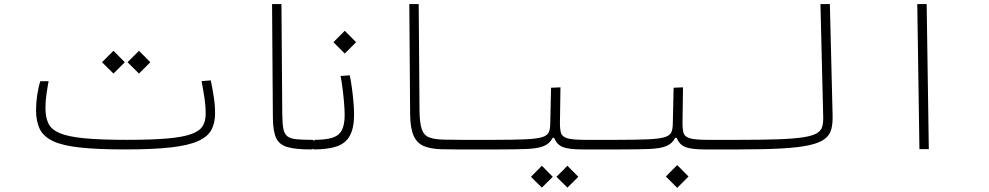

<svg xmlns="http://www.w3.org/2000/svg" viewBox="-20 -713 4728 918"><path d="M578.1 1.5Q446.8 1.5 363.3 -7.6Q279.8 -16.6 233.9 -38.1Q188 -59.6 170.2 -96.2Q152.3 -132.8 152.3 -187.5Q152.3 -221.7 158 -259.3Q163.6 -296.9 172.9 -324.7H212.4Q207 -296.4 202.1 -262Q197.3 -227.5 197.3 -197.3Q197.3 -153.3 210.9 -123.8Q224.6 -94.2 264.4 -76.9Q304.2 -59.6 382.1 -52Q460 -44.4 587.9 -44.4Q705.1 -44.4 778.8 -50.8Q852.5 -57.1 892.8 -71.3Q933.1 -85.4 948.2 -109.1Q963.4 -132.8 963.4 -168Q963.4 -205.6 957.5 -244.9Q951.7 -284.2 943.8 -325.2L987.8 -328.6Q996.6 -286.6 1002.4 -248Q1008.3 -209.5 1008.3 -170.9Q1008.3 -125.5 991.2 -92.8Q974.1 -60.1 928.5 -39.1Q882.8 -18.1 798.1 -8.3Q713.4 1.5 578.1 1.5ZM644.5 -361.3 589.8 -415.5 644.5 -470.2 698.7 -415.5ZM522.5 -361.3 467.8 -415.5 522.5 -470.2 576.7 -415.5Z M1466.8 1.5Q1392.6 1.5 1353.5 -10Q1314.5 -21.5 1299.8 -54.2Q1285.2 -86.9 1284.7 -149.4L1280.8 -693.4H1325.7L1329.6 -166.5Q1330.1 -123 1334.7 -98.1Q1339.4 -73.2 1353.5 -61.8Q1367.7 -50.3 1396 -47.4Q1424.3 -44.4 1472.7 -44.4Q1484.9 -44.4 1484.9 -23.4Q1484.9 -12.7 1480.7 -5.6Q1476.6 1.5 1466.8 1.5Z M1478.5 1.5 1483.4 -44.4Q1534.7 -44.4 1566.7 -53.7Q1598.6 -63 1613.3 -88.6Q1627.9 -114.3 1627.9 -163.1Q1627.9 -185.5 1625.2 -219Q1622.6 -252.4 1618.2 -287.4Q1613.8 -322.3 1608.4 -349.6L1652.3 -353Q1658.2 -325.2 1662.8 -290.3Q1667.5 -255.4 1670.2 -222.4Q1672.9 -189.5 1672.9 -166Q1672.9 -100.6 1652.6 -64Q1632.3 -27.3 1589.6 -12.9Q1546.9 1.5 1478.5 1.5ZM1628.4 -457 1574.2 -511.2 1628.4 -565.9 1682.6 -511.2Z M2337.9 1.5Q2321.8 1.5 2305.4 1.5Q2289.1 1.5 2272.9 1.5Q2224.6 2 2177.7 1.7Q2130.9 1.5 2089.8 0.5Q2038.6 -1 2005.9 -14.9Q1973.1 -28.8 1957.3 -64.9Q1941.4 -101.1 1940.9 -168.9L1937 -693.4H1981.9L1985.8 -186Q1986.3 -125 1996.6 -95.5Q2006.8 -65.9 2032 -56.2Q2057.1 -46.4 2102.1 -45.4Q2140.6 -44.4 2184.8 -44.4Q2229 -44.4 2282.7 -44.4Q2297.4 -44.4 2312.5 -44.4Q2327.6 -44.4 2343.8 -44.4Q2350.6 -44.4 2355.7 -39.6Q2360.8 -34.7 2360.8 -23.4Q2360.8 1.5 2337.9 1.5Z M2337.9 1.5 2343.8 -44.4Q2437.5 -44.4 2491.5 -46.9Q2545.4 -49.3 2570.8 -56.9Q2596.2 -64.5 2603.3 -79.3Q2610.4 -94.2 2610.8 -119.1L2614.7 -293.5L2659.7 -295.4L2657.2 -124Q2657.2 -93.8 2662.6 -76.4Q2668 -59.1 2692.9 -51.8Q2717.8 -44.4 2776.4 -44.4H2929.7Q2948.2 -44.4 2954.8 -40.8Q2961.4 -37.1 2961.4 -22Q2961.4 -7.3 2951.4 -2.9Q2941.4 1.5 2923.8 1.5H2765.1Q2699.7 1.5 2670.9 -10Q2642.1 -21.5 2629.4 -54.2H2622.6Q2608.4 -26.4 2579.8 -14.6Q2551.3 -2.9 2498.8 -0.7Q2446.3 1.5 2359.9 1.5Q2354.5 1.5 2349.1 1.5Q2343.8 1.5 2337.9 1.5ZM2570.8 184.1 2518.6 132.3 2570.8 79.6 2623 132.3ZM2692.9 184.1 2640.6 132.3 2692.9 79.6 2745.1 132.3Z M2923.8 1.5 2929.7 -44.4Q3023.4 -44.4 3077.4 -46.9Q3131.3 -49.3 3156.7 -56.9Q3182.1 -64.5 3189.2 -79.3Q3196.3 -94.2 3196.8 -119.1L3200.7 -293.5L3245.6 -295.4L3243.2 -124Q3243.2 -93.8 3248.5 -76.4Q3253.9 -59.1 3278.8 -51.8Q3303.7 -44.4 3362.3 -44.4H3515.6Q3534.2 -44.4 3540.8 -40.8Q3547.4 -37.1 3547.4 -22Q3547.4 -7.3 3537.4 -2.9Q3527.3 1.5 3509.8 1.5H3351.1Q3285.6 1.5 3256.8 -10Q3228 -21.5 3215.3 -54.2H3208.5Q3194.3 -26.4 3165.8 -14.6Q3137.2 -2.9 3084.7 -0.7Q3032.2 1.5 2945.8 1.5Q2940.4 1.5 2935.1 1.5Q2929.7 1.5 2923.8 1.5ZM3217.8 185.1 3163.6 130.9 3217.8 76.2 3272 130.9Z M3509.8 1.5Q3482.9 1.5 3482.9 -21Q3482.9 -35.2 3491.9 -39.8Q3501 -44.4 3515.6 -44.4Q3628.9 -44.4 3702.9 -47.1Q3776.9 -49.8 3820.3 -56.6Q3863.8 -63.5 3884.5 -75.4Q3905.3 -87.4 3910.9 -106.2Q3916.5 -125 3916 -151.4L3902.8 -693.4H3947.8L3960.9 -161.1Q3961.9 -122.6 3954.6 -94.7Q3947.3 -66.9 3922.9 -48.3Q3898.4 -29.8 3848.9 -18.8Q3799.3 -7.8 3716.8 -3.2Q3634.3 1.5 3509.8 1.5Z M4376 0 4365.7 -693.4H4410.6L4420.9 0Z"/></svg>

Font: Cascadia Code NF ExtraLight
Style: Regular
Weight: 200
Monospace: yes
Designer: Aaron Bell
Foundry: Saja Typeworks
Version: Version 2404.023; ttfautohint (v1.8.4)